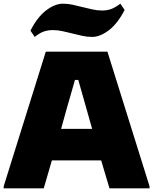

<svg xmlns="http://www.w3.org/2000/svg" viewBox="-25 -1020 830 1040"><path d="M-5 -11 223 -740H557L785 -11V0H568L523 -151H256L212 0H-5ZM474 -322 443 -432 399 -587H381L336 -430L306 -322ZM140 -854Q177 -927 224.5 -963.5Q272 -1000 317 -1000Q344 -1000 370 -994Q396 -988 422.5 -981.5Q449 -975 475.5 -969Q502 -963 529 -963Q552 -963 574 -970Q596 -977 627 -1000L650 -966Q612 -892 564.5 -856Q517 -820 474 -820Q447 -820 420.5 -826Q394 -832 367.5 -838.5Q341 -845 314.5 -851Q288 -857 261 -857Q237 -857 214.5 -850Q192 -843 163 -820Z"/></svg>

Font: Encode Sans Normal
Style: Black
Weight: 900
Designer: Pablo Impallari, Andres Torresi
Foundry: Pablo Impallari, Andres Torresi
Version: Version 1.000; ttfautohint (v1.00) -l 8 -r 50 -G 200 -x 14 -